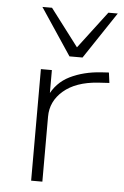

<svg xmlns="http://www.w3.org/2000/svg" viewBox="-54 -796 539 835"><g transform="rotate(5 215.5 -378.5)"><path d="M114 0V-487H162V-371H154Q182 -433 241 -462Q300 -491 377 -496L410 -498L416 -453L366 -450Q270 -443 216.5 -397Q163 -351 163 -284V0ZM233 -553 97 -757H139L262 -595L385 -757H426L290 -553Z"/></g></svg>

Font: Nunito Sans 10pt Expanded ExtraLight
Style: Regular
Weight: 250
Width: 7
Designer: Vernon Adams
Foundry: Vernon Adams
Version: Version 3.101;gftools[0.9.27]